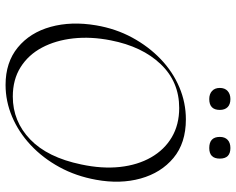

<svg xmlns="http://www.w3.org/2000/svg" viewBox="-99 -737 848 690"><g transform="rotate(90 325.0 -392.0)"><path d="M285 12Q204 12 150.5 -32Q97 -76 76.5 -150Q56 -224 71 -313Q83 -384 115 -443Q147 -502 192.5 -545.5Q238 -589 293.5 -612.5Q349 -636 409 -636Q494 -636 547.5 -591.5Q601 -547 621.5 -473.5Q642 -400 626 -313Q613 -241 580.5 -181.5Q548 -122 501.5 -78.5Q455 -35 399.5 -11.5Q344 12 285 12ZM327 -14Q416 -14 481 -76.5Q546 -139 571 -260Q587 -335 580 -399Q573 -463 545.5 -511Q518 -559 473 -585.5Q428 -612 368 -612Q274 -612 210.5 -545.5Q147 -479 125 -366Q111 -295 118 -231.5Q125 -168 151 -119Q177 -70 221.5 -42Q266 -14 327 -14ZM336 -720Q318 -720 307 -730Q296 -740 296 -758Q296 -776 307 -786Q318 -796 336 -796Q355 -796 365 -786Q375 -776 375 -758Q375 -720 336 -720ZM512 -720Q472 -720 472 -758Q472 -776 482.5 -786Q493 -796 512 -796Q550 -796 550 -758Q550 -720 512 -720Z"/></g></svg>

Font: Cormorant Light
Style: Italic
Weight: 300
Italic angle: -10°
Designer: Christian Thalmann (Catharsis Fonts)
Foundry: Catharsis Fonts
Version: Version 4.000